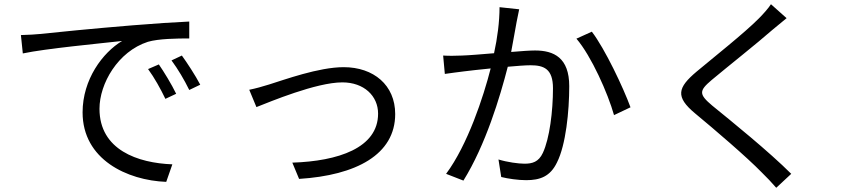

<svg xmlns="http://www.w3.org/2000/svg" viewBox="-20 -824 4040 909"><path d="M79 -658 88 -571C196 -594 451 -618 558 -630C466 -575 371 -448 371 -292C371 -69 582 30 767 37L796 -46C633 -52 451 -114 451 -309C451 -428 538 -580 680 -626C731 -641 819 -642 876 -642V-722C809 -719 715 -713 606 -704C422 -689 233 -670 168 -663C149 -661 117 -659 79 -658ZM732 -519 681 -497C711 -456 740 -404 763 -356L814 -380C793 -424 755 -486 732 -519ZM841 -561 792 -538C823 -496 852 -447 876 -398L928 -423C905 -467 865 -528 841 -561Z M1160 -399 1194 -317C1258 -342 1477 -434 1601 -434C1703 -434 1770 -370 1770 -286C1770 -123 1580 -61 1364 -54L1396 23C1666 6 1851 -92 1851 -284C1851 -421 1749 -506 1607 -506C1489 -506 1325 -446 1254 -424C1222 -414 1190 -405 1160 -399Z M2438 -780 2345 -790C2345 -722 2335 -644 2319 -572C2259 -567 2200 -562 2167 -561C2135 -560 2109 -559 2078 -561L2086 -474C2112 -478 2153 -483 2176 -486C2202 -489 2250 -495 2303 -500C2269 -366 2194 -138 2092 -1L2174 31C2279 -138 2347 -364 2384 -508C2428 -512 2468 -515 2492 -515C2555 -515 2598 -498 2598 -406C2598 -298 2582 -168 2550 -100C2530 -57 2500 -49 2463 -49C2435 -49 2382 -56 2340 -69L2353 14C2385 22 2433 29 2471 29C2536 29 2585 12 2617 -55C2659 -138 2675 -297 2675 -416C2675 -551 2602 -585 2513 -585C2489 -585 2447 -582 2400 -578C2411 -633 2420 -692 2426 -721C2430 -740 2434 -762 2438 -780ZM2782 -674 2709 -641C2780 -558 2858 -382 2887 -279L2965 -316C2931 -409 2844 -593 2782 -674Z M3704 -738 3630 -804C3618 -785 3593 -757 3573 -737C3505 -668 3353 -548 3278 -485C3188 -409 3176 -366 3271 -287C3364 -210 3516 -80 3586 -8C3611 16 3634 41 3655 65L3726 -1C3620 -107 3443 -250 3352 -324C3288 -378 3289 -394 3349 -445C3423 -507 3567 -621 3635 -681C3652 -695 3683 -721 3704 -738Z"/></svg>

Font: Microsoft YaHei
Style: Regular
Weight: 400
Designer: Ryoko NISHIZUKA 西塚涼子 (kana, bopomofo & ideographs); Paul D. Hunt (Latin, Greek & Cyrillic); Sandoll Communications 산돌커뮤니
Foundry: Adobe
Version: Version 2.001;hotconv 1.0.111;makeotfexe 2.5.65597